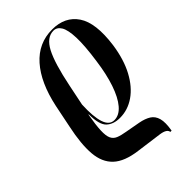

<svg xmlns="http://www.w3.org/2000/svg" viewBox="-233 -636 967 967"><g transform="rotate(-45 250.5 -153.0)"><path d="M387 240Q385 218 342 211.5Q299 205 205 193Q119 182 77.5 143Q36 104 30.5 34.5Q25 -35 47 -138L72 -261Q101 -397 167 -471.5Q233 -546 331 -546Q422 -546 466.5 -480Q511 -414 492 -273Q479 -183 445 -119.5Q411 -56 362.5 -22.5Q314 11 258 11Q212 11 185.5 -14Q159 -39 159 -113H157Q146 -50 144.5 -13Q143 24 151.5 42.5Q160 61 179.5 69Q199 77 230 82Q275 90 309.5 96.5Q344 103 366.5 117Q389 131 397 160Q405 189 396 240ZM230 -1Q265 -1 294 -35Q323 -69 344 -131Q365 -193 376 -275Q390 -372 388 -429.5Q386 -487 371 -512Q356 -537 331 -537Q283 -537 251.5 -477Q220 -417 193 -284L170 -172Q166 -89 180.5 -45Q195 -1 230 -1Z"/></g></svg>

Font: Noto Serif Display Condensed SemiBold
Style: Italic
Weight: 600
Width: 3
Italic angle: -12°
Designer: Monotype Design Team
Foundry: Monotype Imaging Inc.
Version: Version 2.009